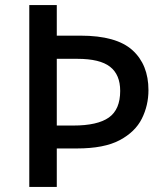

<svg xmlns="http://www.w3.org/2000/svg" viewBox="-20 -734 652 754"><path d="M563 -380Q563 -320 537 -268Q511 -216 450 -183.5Q389 -151 282 -151H203V0H95V-714H203V-594H296Q437 -594 500 -537Q563 -480 563 -380ZM268 -241Q363 -241 407.5 -272.5Q452 -304 452 -377Q452 -441 412 -472Q372 -503 284 -503H203V-241Z"/></svg>

Font: Noto Sans Gurmukhi UI Medium
Style: Regular
Weight: 500
Designer: Jelle Bosma - Monotype Design Team
Foundry: Monotype Imaging Inc.
Version: Version 2.004; ttfautohint (v1.8.4.7-5d5b)